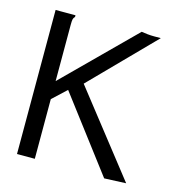

<svg xmlns="http://www.w3.org/2000/svg" viewBox="-97 -713 744 802"><g transform="rotate(15 275.0 -312.0)"><path d="M184 -314 124 -258V0H47V-623H133V-616Q127 -610 125.5 -603Q124 -596 124 -579V-336L418 -628Q430 -626 444 -624.5Q458 -623 473 -623H502L240 -356L519 0L425 4Z"/></g></svg>

Font: Inconsolata SemiExpanded
Style: Regular
Weight: 400
Width: 6
Monospace: yes
Designer: Raph Levien, Cyreal, Brenton Simpson
Foundry: Raph Levien, Cyreal, Google
Version: Version 3.000; ttfautohint (v1.8.2.53-6de2)